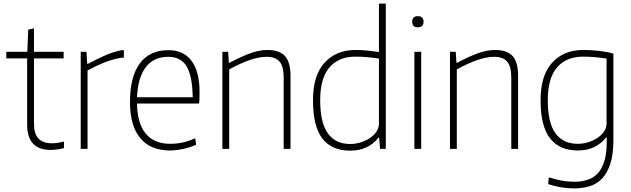

<svg xmlns="http://www.w3.org/2000/svg" viewBox="-20 -828 3511 1068"><path d="M262 6Q131 6 131 -135V-503H15V-540H132L137 -663L169 -670V-540H334V-503H169V-139Q169 -31 267 -31Q282 -31 300.5 -33.5Q319 -36 336 -41V-4Q295 6 262 6Z M429 -540H461L465 -473H469Q520 -500 565.5 -520Q611 -540 657 -549H669V-507H656Q607 -499 559.5 -480Q512 -461 467 -436V0H429Z M924 9Q817 9 760 -60Q703 -129 703 -259Q703 -401 757.5 -475Q812 -549 917 -549Q1001 -549 1045.5 -489.5Q1090 -430 1090 -317Q1090 -294 1089.5 -279Q1089 -264 1087 -252H742Q744 -141 791 -84.5Q838 -28 927 -28Q961 -28 994 -35Q1027 -42 1066 -59L1071 -23Q1038 -8 998.5 0.5Q959 9 924 9ZM916 -512Q835 -512 791 -454.5Q747 -397 742 -287H1052Q1050 -406 1018 -459Q986 -512 916 -512Z M1217 -540H1249L1253 -479H1257Q1327 -516 1376 -533Q1425 -550 1468 -550Q1534 -550 1565 -516.5Q1596 -483 1596 -405V0H1558V-396Q1558 -459 1535 -485.5Q1512 -512 1464 -512Q1420 -512 1367.5 -493.5Q1315 -475 1255 -442V0H1217Z M1928 10Q1825 10 1773 -57.5Q1721 -125 1721 -270Q1721 -409 1785.5 -479.5Q1850 -550 1958 -550Q1993 -550 2025 -546.5Q2057 -543 2088 -539V-808H2126V0H2094L2089 -62H2085Q2058 -27 2018.5 -8.5Q1979 10 1928 10ZM1928 -27Q1957 -27 1986 -36Q2015 -45 2037.5 -60Q2060 -75 2074 -96Q2088 -117 2088 -141V-502Q2056 -507 2024 -510Q1992 -513 1957 -513Q1864 -513 1812.5 -453Q1761 -393 1761 -270Q1761 -146 1803.5 -86.5Q1846 -27 1928 -27Z M2304 -676Q2273 -676 2273 -707Q2273 -738 2304 -738Q2336 -738 2336 -707Q2336 -676 2304 -676ZM2285 -540H2323V0H2285Z M2483 -540H2515L2519 -479H2523Q2593 -516 2642 -533Q2691 -550 2734 -550Q2800 -550 2831 -516.5Q2862 -483 2862 -405V0H2824V-396Q2824 -459 2801 -485.5Q2778 -512 2730 -512Q2686 -512 2633.5 -493.5Q2581 -475 2521 -442V0H2483Z M3173 220Q3135 220 3098.5 213.5Q3062 207 3029 196L3033 158Q3068 170 3103.5 176.5Q3139 183 3175 183Q3217 183 3250.5 171.5Q3284 160 3307 134Q3330 108 3342.5 65.5Q3355 23 3355 -39V-63H3351Q3324 -28 3284.5 -9.5Q3245 9 3194 9Q3092 9 3039.5 -58.5Q2987 -126 2987 -270Q2987 -409 3051.5 -479.5Q3116 -550 3224 -550Q3268 -550 3312.5 -545Q3357 -540 3392 -530V-50Q3392 28 3376 79.5Q3360 131 3331.5 162.5Q3303 194 3262.5 207Q3222 220 3173 220ZM3194 -28Q3223 -28 3252 -37Q3281 -46 3303.5 -61Q3326 -76 3340 -96.5Q3354 -117 3354 -141V-502Q3322 -507 3290 -510Q3258 -513 3223 -513Q3130 -513 3078.5 -453Q3027 -393 3027 -270Q3027 -146 3069.5 -87Q3112 -28 3194 -28Z"/></svg>

Font: Encode Sans Narrow
Style: Thin
Weight: 250
Designer: Pablo Impallari, Andres Torresi
Foundry: Pablo Impallari, Andres Torresi
Version: Version 1.000; ttfautohint (v1.00) -l 8 -r 50 -G 200 -x 14 -